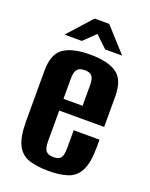

<svg xmlns="http://www.w3.org/2000/svg" viewBox="-127 -719 621 796"><g transform="rotate(20 183.0 -321.5)"><path d="M187.6 8.3Q135.9 8.3 100.5 -3.2Q65.2 -14.7 47.2 -49.5Q29.2 -84.3 29.2 -154.4V-376.8Q29.2 -450.3 68.3 -477.3Q107.5 -504.4 185.7 -504.4Q263.6 -504.4 302.5 -477.3Q341.5 -450.3 341.5 -376.8V-242.2H143.2V-107.4Q143.2 -76.7 152.8 -64.7Q162.5 -52.6 187 -52.6Q209.9 -52.6 218.7 -64.3Q227.5 -76.1 227.5 -107.4V-186H341.5V-155.4Q341.5 -85.3 323.7 -50.1Q305.9 -15 271.5 -3.3Q237.1 8.3 187.6 8.3ZM143.2 -294H227.5V-383.3Q227.5 -411.8 218.7 -423.8Q209.9 -435.9 185.7 -435.9Q162.5 -435.9 152.8 -423.8Q143.2 -411.8 143.2 -383.3ZM56 -545.6 150.6 -650.8H215.1L310.4 -545.6H235.5L183.7 -595L132.6 -545.6Z"/></g></svg>

Font: Alumni Sans Thin
Style: Regular
Weight: 100
Designer: Robert E. Leuschke
Foundry: Robert E. Leuschke
Version: Version 1.018